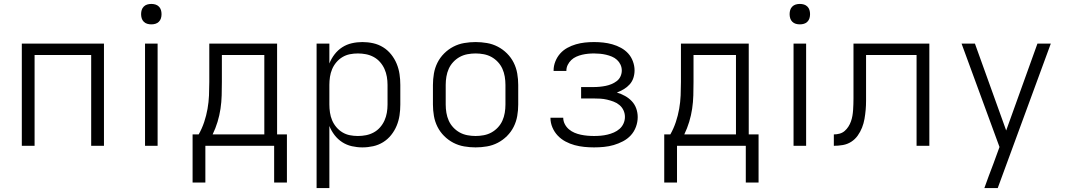

<svg xmlns="http://www.w3.org/2000/svg" viewBox="-20 -742 5440 977"><path d="M91 0V-520H509V0H444V-462H156V0Z M718 0V-520H782V0ZM750 -618Q739 -618 729 -621Q719 -624 711.5 -631.5Q704 -639 701 -649Q698 -659 698 -670Q698 -681 701 -691Q704 -701 711.5 -708.5Q719 -716 729 -719Q739 -722 750 -722Q761 -722 771 -719Q781 -716 788.5 -708.5Q796 -701 799 -691Q802 -681 802 -670Q802 -659 799 -649Q796 -639 788.5 -631.5Q781 -624 771 -621Q761 -618 750 -618Z M1375 187V0H1025V187H960V-58H991Q1008 -88 1019 -121Q1030 -154 1036 -188Q1042 -222 1043.5 -256.5Q1045 -291 1045 -325V-520H1390V-58H1440V187ZM1325 -58V-462H1109V-325Q1109 -291 1108 -256.5Q1107 -222 1102 -188.5Q1097 -155 1087 -122Q1077 -89 1062 -58Z M1591 215V-520H1656V-419Q1666 -444 1682.5 -465.5Q1699 -487 1721.5 -501.5Q1744 -516 1770.5 -522Q1797 -528 1824 -528Q1852 -528 1879 -522Q1906 -516 1929.5 -501.5Q1953 -487 1970.5 -465Q1988 -443 1998.5 -417.5Q2009 -392 2013 -365Q2017 -338 2017 -310V-210Q2017 -182 2013 -155Q2009 -128 1998.5 -102.5Q1988 -77 1970.5 -55Q1953 -33 1929.5 -18.5Q1906 -4 1879 2Q1852 8 1824 8Q1797 8 1770.5 2Q1744 -4 1721.5 -18.5Q1699 -33 1682.5 -54.5Q1666 -76 1656 -101V215ZM1801 -50Q1822 -50 1842.5 -54Q1863 -58 1881.5 -68Q1900 -78 1914 -94Q1928 -110 1936.5 -129Q1945 -148 1948.5 -168.5Q1952 -189 1952 -210V-310Q1952 -331 1948.5 -351.5Q1945 -372 1936.5 -391Q1928 -410 1914 -426Q1900 -442 1881.5 -452Q1863 -462 1842.5 -466Q1822 -470 1801 -470Q1780 -470 1760 -466Q1740 -462 1722.5 -451.5Q1705 -441 1691.5 -425Q1678 -409 1670 -390Q1662 -371 1659 -350.5Q1656 -330 1656 -310V-210Q1656 -190 1659 -169.5Q1662 -149 1670 -130Q1678 -111 1691.5 -95Q1705 -79 1722.5 -68.5Q1740 -58 1760 -54Q1780 -50 1801 -50Z M2400 8Q2371 8 2342 3Q2313 -2 2287 -15.5Q2261 -29 2240 -50Q2219 -71 2206 -97Q2193 -123 2188 -152Q2183 -181 2183 -210V-310Q2183 -339 2188 -368Q2193 -397 2206 -423Q2219 -449 2240 -470Q2261 -491 2287 -504.5Q2313 -518 2342 -523Q2371 -528 2400 -528Q2429 -528 2458 -523Q2487 -518 2513 -504.5Q2539 -491 2560 -470Q2581 -449 2594 -423Q2607 -397 2612 -368Q2617 -339 2617 -310V-210Q2617 -181 2612 -152Q2607 -123 2594 -97Q2581 -71 2560 -50Q2539 -29 2513 -15.5Q2487 -2 2458 3Q2429 8 2400 8ZM2400 -50Q2421 -50 2442 -54Q2463 -58 2481 -68Q2499 -78 2513.5 -93.5Q2528 -109 2536.5 -128Q2545 -147 2548.5 -168Q2552 -189 2552 -210V-310Q2552 -331 2548.5 -352Q2545 -373 2536.5 -392Q2528 -411 2513.5 -426.5Q2499 -442 2481 -452Q2463 -462 2442 -466Q2421 -470 2400 -470Q2379 -470 2358 -466Q2337 -462 2319 -452Q2301 -442 2286.5 -426.5Q2272 -411 2263.5 -392Q2255 -373 2251.5 -352Q2248 -331 2248 -310V-210Q2248 -189 2251.5 -168Q2255 -147 2263.5 -128Q2272 -109 2286.5 -93.5Q2301 -78 2319 -68Q2337 -58 2358 -54Q2379 -50 2400 -50Z M3003 8Q2978 8 2953 5.5Q2928 3 2904 -3.5Q2880 -10 2857.5 -22Q2835 -34 2818 -52Q2801 -70 2791 -93.5Q2781 -117 2781 -142V-143H2846Q2846 -126 2854 -110.5Q2862 -95 2875 -84Q2888 -73 2903.5 -66.5Q2919 -60 2935.5 -56.5Q2952 -53 2969 -51.5Q2986 -50 3003 -50Q3020 -50 3037 -51.5Q3054 -53 3071 -57Q3088 -61 3104 -68Q3120 -75 3133 -86.5Q3146 -98 3153 -114Q3160 -130 3160 -147Q3160 -165 3152.5 -181Q3145 -197 3131.5 -208Q3118 -219 3102 -225Q3086 -231 3069 -235Q3052 -239 3034.5 -240Q3017 -241 3000 -241H2937V-299H3000Q3016 -299 3031.5 -300.5Q3047 -302 3062 -305Q3077 -308 3091.5 -314Q3106 -320 3118.5 -329.5Q3131 -339 3137.5 -353.5Q3144 -368 3144 -383Q3144 -399 3137.5 -413Q3131 -427 3119.5 -437.5Q3108 -448 3093.5 -454Q3079 -460 3064 -463.5Q3049 -467 3033.5 -468.5Q3018 -470 3003 -470Q2987 -470 2972 -468.5Q2957 -467 2942 -463.5Q2927 -460 2912.5 -453.5Q2898 -447 2887 -436.5Q2876 -426 2869 -412Q2862 -398 2862 -382V-381H2797V-384Q2797 -407 2806 -429.5Q2815 -452 2830.5 -469.5Q2846 -487 2867 -498.5Q2888 -510 2910.5 -516.5Q2933 -523 2956 -525.5Q2979 -528 3003 -528Q3026 -528 3049.5 -525.5Q3073 -523 3096 -516.5Q3119 -510 3140 -498.5Q3161 -487 3176.5 -470Q3192 -453 3200.5 -430Q3209 -407 3209 -384Q3209 -364 3203 -345.5Q3197 -327 3184 -312.5Q3171 -298 3154 -288Q3137 -278 3119 -271Q3140 -265 3160 -254Q3180 -243 3195 -227Q3210 -211 3217.5 -190Q3225 -169 3225 -146Q3225 -121 3216 -96.5Q3207 -72 3190 -53.5Q3173 -35 3150 -23Q3127 -11 3103 -4Q3079 3 3053.5 5.5Q3028 8 3003 8Z M3775 187V0H3425V187H3360V-58H3391Q3408 -88 3419 -121Q3430 -154 3436 -188Q3442 -222 3443.5 -256.5Q3445 -291 3445 -325V-520H3790V-58H3840V187ZM3725 -58V-462H3509V-325Q3509 -291 3508 -256.5Q3507 -222 3502 -188.5Q3497 -155 3487 -122Q3477 -89 3462 -58Z M4018 0V-520H4082V0ZM4050 -618Q4039 -618 4029 -621Q4019 -624 4011.5 -631.5Q4004 -639 4001 -649Q3998 -659 3998 -670Q3998 -681 4001 -691Q4004 -701 4011.5 -708.5Q4019 -716 4029 -719Q4039 -722 4050 -722Q4061 -722 4071 -719Q4081 -716 4088.5 -708.5Q4096 -701 4099 -691Q4102 -681 4102 -670Q4102 -659 4099 -649Q4096 -639 4088.5 -631.5Q4081 -624 4071 -621Q4061 -618 4050 -618Z M4223 0V-58Q4238 -58 4252.5 -62Q4267 -66 4278 -75.5Q4289 -85 4297 -97.5Q4305 -110 4310 -124Q4315 -138 4317.5 -152.5Q4320 -167 4321 -182Q4322 -197 4322.5 -212Q4323 -227 4323 -241V-520H4709V0H4644V-462H4387V-275Q4387 -252 4387 -229Q4387 -206 4385 -183Q4383 -160 4379 -137Q4375 -114 4366.5 -92.5Q4358 -71 4344.5 -52Q4331 -33 4311.5 -20.5Q4292 -8 4269 -4Q4246 0 4223 0Z M4989 215Q5000 184 5011.5 153Q5023 122 5035 91L5066 6L4873 -520H4941L5100 -78L5259 -520H5327L5057 215Z"/></svg>

Font: Iosevka Aile Light
Style: Regular
Weight: 300
Designer: Belleve Invis
Foundry: Belleve Invis
Version: Version 27.3.5; ttfautohint (v1.8.4)